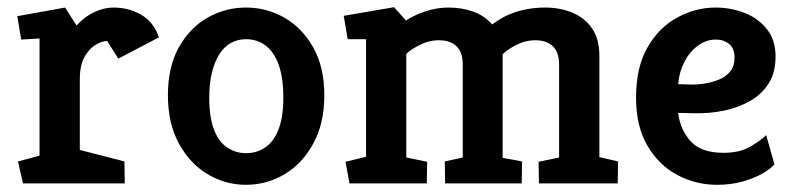

<svg xmlns="http://www.w3.org/2000/svg" viewBox="-20 -510 2209 534"><path d="M44 0 30 -61 90 -77V-403L39 -400L28 -465L161 -489L193 -439Q214 -463 241.5 -476Q269 -489 295 -489Q339 -489 373.5 -468.5Q408 -448 422 -406L309 -347L278 -396Q265 -396 247 -386Q229 -376 215.5 -352.5Q202 -329 202 -290V-93L326 -61L327 0Z M664 4Q607 4 557.5 -25.5Q508 -55 477.5 -111Q447 -167 447 -245Q447 -324 477.5 -378.5Q508 -433 557.5 -461Q607 -489 664 -489Q722 -489 771.5 -460.5Q821 -432 851.5 -377.5Q882 -323 882 -245Q882 -167 851.5 -111Q821 -55 771.5 -25.5Q722 4 664 4ZM664 -84Q695 -84 718.5 -100.5Q742 -117 755 -151Q768 -185 768 -239Q768 -294 755 -330Q742 -366 718.5 -383.5Q695 -401 664 -401Q642 -401 623 -391Q604 -381 590.5 -360Q577 -339 569.5 -308.5Q562 -278 562 -238Q562 -184 575 -150Q588 -116 611.5 -100Q635 -84 664 -84Z M952 0 941 -60 998 -74V-401H947L936 -466L1076 -490L1109 -453Q1130 -467 1162 -478Q1194 -489 1227 -489Q1265 -489 1296.5 -477.5Q1328 -466 1349 -442Q1374 -461 1399 -471Q1424 -481 1448.5 -485Q1473 -489 1496 -489Q1538 -489 1572.5 -474.5Q1607 -460 1627 -430.5Q1647 -401 1647 -355V-73L1699 -61L1698 0H1479L1478 -60L1535 -72V-330Q1535 -365 1517.5 -381.5Q1500 -398 1469 -398Q1441 -398 1415 -384.5Q1389 -371 1378 -359V-71L1432 -61L1431 0H1218L1217 -61L1267 -72V-330Q1267 -365 1249.5 -381.5Q1232 -398 1201 -398Q1172 -398 1145.5 -384Q1119 -370 1110 -360V-72L1168 -60L1167 0Z M1974 4Q1915 4 1863.5 -23.5Q1812 -51 1780.5 -105Q1749 -159 1749 -238Q1749 -323 1781 -378.5Q1813 -434 1864 -461.5Q1915 -489 1970 -489Q2012 -489 2050 -474.5Q2088 -460 2112.5 -429.5Q2137 -399 2137 -353Q2137 -309 2118.5 -279Q2100 -249 2067.5 -230Q2035 -211 1994.5 -202.5Q1954 -194 1910 -195L1866 -196Q1872 -149 1901 -117Q1930 -85 1992 -85Q2036 -85 2064.5 -101Q2093 -117 2111 -134L2134 -53Q2123 -40 2100 -27Q2077 -14 2045 -5Q2013 4 1974 4ZM1866 -276 1897 -275Q1917 -274 1939 -277.5Q1961 -281 1980.5 -289Q2000 -297 2011.5 -312Q2023 -327 2023 -350Q2023 -375 2008 -387.5Q1993 -400 1971 -400Q1944 -400 1921 -383Q1898 -366 1883.5 -338Q1869 -310 1866 -276Z"/></svg>

Font: Kreon Light SemiBold
Style: Regular
Weight: 600
Version: Version 2.002